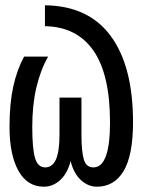

<svg xmlns="http://www.w3.org/2000/svg" viewBox="-20 -709 540 726"><path d="M16 -229Q16 -317 30 -381Q44 -445 71 -495H162Q133 -444 117.5 -378Q102 -312 102 -229Q102 -147 112.5 -111.5Q123 -76 151 -76Q178 -76 191.5 -106Q205 -136 205 -201V-340H288V-201Q288 -136 297 -106Q306 -76 333 -76Q365 -76 380.5 -119Q396 -162 396 -246Q396 -428 333 -518Q270 -608 150 -610V-689Q315 -687 399 -572.5Q483 -458 483 -247Q483 -122 447.5 -62.5Q412 -3 346 -3Q314 -3 286.5 -27.5Q259 -52 247 -100Q235 -53 207.5 -28Q180 -3 146 -3Q83 -3 49.5 -63.5Q16 -124 16 -229Z"/></svg>

Font: D2Coding
Style: Regular
Weight: 400
Monospace: yes
Designer: Yong-Rak Park; Jeong-Hwan Yoon; Sang-Min Lee;
Foundry: NHN Corporation
Version: Version 1.3.2; Build 20180524